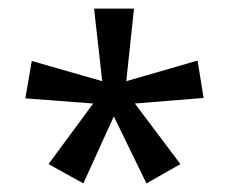

<svg xmlns="http://www.w3.org/2000/svg" viewBox="-20 -780 535 447"><path d="M292 -760H199L218 -591L54 -638L39 -551L197 -539L93 -398L174 -353L245 -509L321 -353L400 -398L294 -539L454 -552L440 -639L274 -591Z"/></svg>

Font: Noto Sans Lao SemiCondensed
Style: Regular
Weight: 400
Width: 4
Designer: Monotype Design Team
Foundry: Monotype Imaging Inc.
Version: Version 2.004